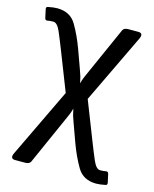

<svg xmlns="http://www.w3.org/2000/svg" viewBox="-110 -595 698 873"><g transform="rotate(15 239.0 -158.5)"><path d="M187 -158.7 117.7 -335.9Q98.1 -386.2 82.8 -421.9Q67.4 -457.5 48.8 -457.5Q31.2 -457.5 22 -455.1Q11.2 -452.6 8.8 -464.8L0.5 -502.9Q-2 -514.2 7.3 -515.6Q32.7 -521 50.8 -521Q112.3 -521 140.4 -472.9Q168.5 -424.8 189.5 -367.2L221.7 -278.3Q228.5 -259.8 231.7 -248.8Q234.9 -237.8 238.8 -218.3Q243.7 -236.8 248.5 -247.8Q253.4 -258.8 262.2 -278.8L360.8 -500Q366.7 -512.7 386.7 -512.7H433.6Q460 -512.7 446.3 -483.9L290.5 -158.7L359.9 18.6Q379.4 68.8 394.8 104.5Q410.2 140.1 428.7 140.1Q446.3 140.1 455.6 137.7Q466.3 135.3 468.8 147.5L477.1 185.5Q479.5 196.8 470.2 198.2Q444.8 203.6 426.8 203.6Q365.2 203.6 337.2 155.5Q309.1 107.4 288.1 49.8L255.9 -39.1Q249 -57.6 245.8 -68.6Q242.7 -79.6 238.8 -99.1Q233.9 -80.6 229 -69.6Q224.1 -58.6 215.3 -38.6L116.7 182.6Q110.8 195.3 90.8 195.3H43.9Q17.6 195.3 31.2 166.5Z"/></g></svg>

Font: Istok
Style: Regular
Weight: 500
Designer: Andrey V. Panov
Foundry: Andrey V. Panov
Version: Version 1.0.3